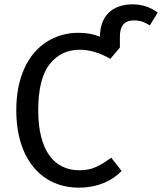

<svg xmlns="http://www.w3.org/2000/svg" viewBox="-20 -852 746 884"><path d="M591 -832C496 -832 441 -778 440 -683C411 -695 378 -701 341 -701C288 -701 239 -687 196 -660C109 -605 55 -496 55 -345C55 -117 174 12 343 12C430 12 499 -21 540 -65L492 -126C441 -89 405 -68 346 -68C231 -68 156 -156 156 -345C156 -442 174 -513 209 -557C244 -601 290 -623 347 -623C393 -623 440 -609 488 -581L532 -633V-684C532 -733 553 -758 596 -758C627 -758 643 -751 670 -735L706 -794C673 -819 634 -832 591 -832Z"/></svg>

Font: Fira Sans
Style: Regular
Weight: 400
Designer: Carrois Corporate & Edenspiekermann AG
Foundry: Carrois Corporate GbR & Edenspiekermann AG
Version: Version 4.203